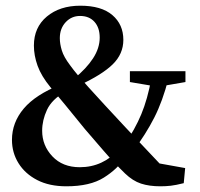

<svg xmlns="http://www.w3.org/2000/svg" viewBox="-20 -642 702 674"><path d="M278 -189Q234 -243 207.5 -275.5Q181 -308 157 -336Q125 -375 112 -411Q99 -447 99 -482Q99 -546 144.5 -584Q190 -622 262 -622Q336 -622 374.5 -589Q413 -556 413 -502Q413 -453 376 -416.5Q339 -380 259 -343L240 -366Q283 -401 306.5 -437Q330 -473 330 -510Q330 -545 311.5 -565.5Q293 -586 261 -586Q231 -586 210.5 -564Q190 -542 190 -508Q190 -488 197 -465Q204 -442 226 -413Q239 -395 253.5 -378Q268 -361 290 -336.5Q312 -312 348 -273Q388 -230 419.5 -196Q451 -162 484 -127.5Q517 -93 561 -46L502 -75L630 -52L625 1Q597 8 579.5 10Q562 12 543 12Q504 12 475 2.5Q446 -7 419 -33Q377 -74 343.5 -113Q310 -152 278 -189ZM416 -133Q454 -188 476 -241Q498 -294 511 -365H571Q551 -287 521.5 -229Q492 -171 447 -111ZM209 -320Q162 -293 145 -256.5Q128 -220 128 -183Q128 -131 164 -93Q200 -55 260 -55Q301 -55 335.5 -71Q370 -87 392 -114L418 -88Q393 -49 344.5 -18.5Q296 12 213 12Q153 12 110.5 -10Q68 -32 45 -69Q22 -106 22 -151Q22 -212 63.5 -261Q105 -310 193 -345ZM544 -339H525L436 -354V-392H631V-354Z"/></svg>

Font: Lisu Bosa ExtraBold
Style: Regular
Weight: 800
Designer: David Morse, Annie Olsen, Victor Gaultney, Frank Grießhammer (Latin)
Foundry: SIL International
Version: Version 2.000